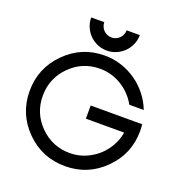

<svg xmlns="http://www.w3.org/2000/svg" viewBox="-157 -1037 1095 1171"><g transform="rotate(20 390.5 -451.5)"><path d="M550.3 -904.8Q550.3 -872.1 537.8 -843.5Q525.4 -814.9 503.9 -793.5Q482.4 -772 453.6 -759.5Q424.8 -747.1 392.6 -747.1Q359.9 -747.1 331.1 -759.5Q302.2 -772 281 -793.2Q259.8 -814.5 247.3 -843.3Q234.9 -872.1 234.9 -904.8H319.8Q319.8 -889.6 325.4 -876.5Q331.1 -863.3 341.1 -853.3Q351.1 -843.3 364.3 -837.6Q377.4 -832 392.6 -832Q407.2 -832 420.4 -837.6Q433.6 -843.3 443.6 -853.3Q453.6 -863.3 459.2 -876.5Q464.8 -889.6 464.8 -904.8ZM394 2.4Q244.6 2.4 140.1 -102.1Q35.2 -207 35.2 -356Q35.2 -504.4 140.1 -609.4Q244.6 -714.8 394 -714.8Q450.7 -714.8 502.9 -697.5Q555.2 -680.2 599.1 -649.4Q643.1 -618.7 676.5 -576.2Q710 -533.7 729 -483.9H635.3Q618.2 -515.6 593 -542.2Q567.9 -568.8 536.6 -588.4Q505.4 -607.9 469.2 -618.7Q433.1 -629.4 394 -629.4Q279.8 -629.4 200.2 -548.8Q120.6 -468.8 120.6 -356Q120.6 -242.2 200.2 -162.6Q280.3 -82.5 394 -82.5Q444.8 -82.5 490.2 -100.6Q535.6 -118.7 571.5 -149.7Q607.4 -180.7 631.6 -222.9Q655.8 -265.1 664.1 -313.5H415.5V-398.9H750Q751 -386.7 751.7 -376.2Q752.4 -365.7 752.4 -356Q752.4 -206.5 647 -102.1Q542.5 2.4 394 2.4Z"/></g></svg>

Font: Proletarsk
Style: Regular
Weight: 400
Designer: Peter Wiegel, original typeface by Carl Albert Fahrenwaldt 1901
Foundry: Peter Wiegel
Version: Version 1.000 2010 initial release